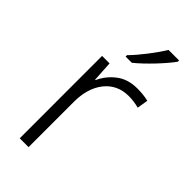

<svg xmlns="http://www.w3.org/2000/svg" viewBox="-241 -821 877 877"><g transform="rotate(45 197.0 -383.0)"><path d="M351.1 -766.1H283.2C257.8 -723.6 202.6 -650.9 166 -615.2V-606H206.1C255.4 -645.5 321.8 -716.8 351.1 -757.8ZM307.1 -541C267.1 -541 233.4 -530.8 206.1 -509.8C178.7 -488.8 158.2 -462.9 145 -433.1H142.1L136.2 -532.2H87.9V0H145V-292C145 -351.1 159.2 -398.9 188 -435.1C216.8 -470.7 255.4 -488.8 304.2 -488.8C326.7 -488.8 348.6 -485.8 370.1 -480L378.9 -533.2C356.9 -538.6 333 -541 307.1 -541Z"/></g></svg>

Font: Noto Reveo Sans
Style: Regular
Weight: 300
Designer: Monotype Design Team
Foundry: Monotype Imaging Inc.
Version: Version 2.007